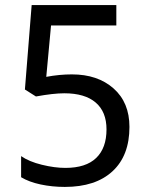

<svg xmlns="http://www.w3.org/2000/svg" viewBox="-20 -734 591 764"><path d="M64 -28.8V-112.8Q95.7 -90.8 146.5 -78.4Q197.3 -65.9 240.2 -65.9Q321.8 -65.9 362.8 -105.5Q403.8 -145 403.8 -219.2Q403.8 -289.1 360.8 -325.9Q317.9 -362.8 235.8 -362.8Q192.4 -362.8 123 -350.1L79.1 -377.9L106 -713.9H442.9V-632.8H183.1L164.1 -428.2Q216.3 -438 266.1 -438Q368.7 -438 431.9 -382.1Q495.1 -326.2 495.1 -229Q495.1 -114.7 427.7 -52.5Q360.4 9.8 237.8 9.8Q187.5 9.8 141.6 0Q95.7 -9.8 64 -28.8Z"/></svg>

Font: Noto Sans Gujarati UI
Style: Regular
Weight: 400
Designer: Monotype Design Team
Foundry: Monotype Imaging Inc.
Version: Version 1.03